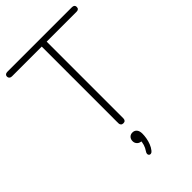

<svg xmlns="http://www.w3.org/2000/svg" viewBox="-283 -802 1152 1152"><g transform="rotate(-45 293.0 -226.5)"><path d="M293 6Q283 6 277.5 0Q272 -6 272 -16V-666H19Q9 -666 3 -671.5Q-3 -677 -3 -686Q-3 -695 3 -700Q9 -705 19 -705H567Q578 -705 583.5 -700Q589 -695 589 -686Q589 -676 583.5 -671Q578 -666 567 -666H314V-16Q314 -6 309 0Q304 6 293 6ZM296 241Q289 250 281.5 251.5Q274 253 269 249Q264 245 263.5 237.5Q263 230 270 220Q282 203 287.5 184.5Q293 166 293 150L296 159Q278 159 267 148Q256 137 256 121Q256 104 266 93.5Q276 83 292 83Q309 83 319.5 95Q330 107 330 131Q330 148 326.5 168Q323 188 315.5 207Q308 226 296 241Z"/></g></svg>

Font: Nunito ExtraLight ExtraLight
Style: Regular
Weight: 250
Version: Version 3.602